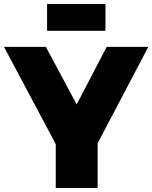

<svg xmlns="http://www.w3.org/2000/svg" viewBox="-28 -934 757 954"><path d="M496 -914H206V-781H496ZM709 -701H502L353 -415L200 -701H-8L249 -218V0H457V-222Z"/></svg>

Font: Montserrat ExtraBold
Style: Regular
Weight: 800
Designer: Julieta Ulanovsky
Foundry: Julieta Ulanovsky
Version: Version 4.000